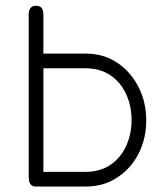

<svg xmlns="http://www.w3.org/2000/svg" viewBox="-20 -658 579 686"><path d="M286.5 8.5C286.5 8.5 107 8.5 107 8.5C90.5 8.5 82.5 -3.5 82.5 -27C82.5 -27 82.5 -27 82.5 -27C82.5 -27 82.5 -606 82.5 -606C82.5 -627 91.5 -637.5 109 -637.5C109 -637.5 109 -637.5 109 -637.5C126.5 -637.5 135 -627 135 -606C135 -606 135 -606 135 -606C135 -606 135 -466.5 135 -466.5C135 -466.5 286.5 -466.5 286.5 -466.5C328 -466.5 365.5 -456 398 -434.5C430.5 -413 456 -384 474.5 -348C493 -312 502.5 -272 502.5 -228C502.5 -228 502.5 -228 502.5 -228C502.5 -184.5 493.5 -144.5 475 -109C456.5 -73 431 -44.5 398.5 -23.5C366 -2 328.5 8.5 286.5 8.5C286.5 8.5 286.5 8.5 286.5 8.5ZM135 -414C135 -414 135 -44 135 -44C135 -44 286.5 -44 286.5 -44C320.5 -44 350 -52.5 374.5 -69C399 -85.5 417.5 -108 430.5 -136C443.5 -164 450 -195 450 -229C450 -229 450 -229 450 -229C450 -263 443.5 -294 430.5 -322C417.5 -350 399 -372.5 374.5 -389C350 -405.5 320.5 -414 286.5 -414C286.5 -414 286.5 -414 286.5 -414C286.5 -414 135 -414 135 -414Z"/></svg>

Font: Jura-Fortis-Regular
Style: Regular
Weight: 500
Designer: Daniel Johnson, Alexei Vanyashin, Mirko Velimirovic
Foundry: Daniel Johnson
Version: ""